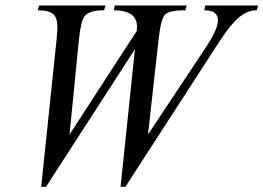

<svg xmlns="http://www.w3.org/2000/svg" viewBox="-20 -682 984 717"><path d="M943.8 -661.6 939 -643.6Q904.3 -643.6 873.5 -618.2Q841.3 -591.3 798.3 -525.4L448.2 15.6H430.2L483.9 -498.5L151.9 15.6H133.8L191.4 -535.6Q194.3 -564.9 194.3 -580.6Q194.3 -614.7 179.7 -628.4Q163.6 -643.6 121.1 -643.6L126 -661.6H374L368.7 -643.6Q313.5 -643.6 296.4 -622.1Q281.7 -603.5 274.9 -535.6L239.7 -179.7L490.7 -566.4Q491.7 -575.2 491.7 -582Q491.7 -643.6 404.8 -643.6L408.7 -661.6H677.2L672.4 -643.6Q611.3 -643.6 595.9 -627Q580.6 -610.4 572.3 -535.6L532.7 -179.7L752.4 -510.7Q793.9 -574.2 793.9 -606.4Q793.9 -643.6 742.7 -643.6L746.6 -661.6Z"/></svg>

Font: Dai Banna SIL Light
Style: Oblique
Weight: 400
Italic angle: -11°
Designer: Victor Gaultney
Foundry: SIL International
Version: Version 2.000